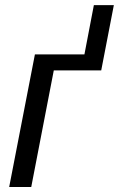

<svg xmlns="http://www.w3.org/2000/svg" viewBox="-20 -745 474 765"><path d="M104.5 0H16.6L119.1 -528.3H316.4L354 -724.6H433.6L383.3 -464.4H194.3Z"/></svg>

Font: Liberation Sans
Style: Italic
Weight: 400
Italic angle: -12°
Designer: Steve Matteson
Foundry: Ascender Corporation
Version: Version 2.1.5